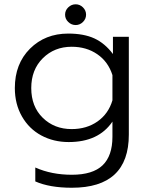

<svg xmlns="http://www.w3.org/2000/svg" viewBox="-20 -653 696 903"><path d="M335.9 -535.2Q315.9 -535.2 301 -549.6Q286.1 -564 286.1 -584Q286.1 -604 301 -618.4Q315.9 -632.8 335.9 -632.8Q355.5 -632.8 370.1 -618.4Q384.8 -604 384.8 -584Q384.8 -564 370.1 -549.6Q355.5 -535.2 335.9 -535.2ZM317.9 230Q213.4 230 146 200.2V134.8Q222.2 168.9 317.9 168.9Q416 168.9 462.4 124.5Q508.8 80.1 508.8 -9.8V-81.1Q443.8 15.1 303.2 15.1Q231.9 15.1 174.3 -15.9Q116.7 -46.9 83.3 -105.2Q49.8 -163.6 49.8 -238.8Q49.8 -353 121.1 -424.1Q192.4 -495.1 300.8 -495.1Q374.5 -495.1 424.1 -472.2Q473.6 -449.2 511.2 -398.9V-480H585.9V-20Q585.9 230 317.9 230ZM316.9 -45.9Q387.7 -45.9 439 -82Q490.2 -118.2 508.8 -181.2V-299.8Q488.8 -362.8 437.7 -397.9Q386.7 -433.1 316.9 -433.1Q235.8 -433.1 181.4 -379.2Q127 -325.2 127 -238.8Q127 -151.9 181.2 -98.9Q235.4 -45.9 316.9 -45.9Z"/></svg>

Font: Prompt Light
Style: Regular
Weight: 300
Designer: Katatrad Team
Foundry: CadsonDemak
Version: Version 1.000;PS 001.000;hotconv 1.0.88;makeotf.lib2.5.64775